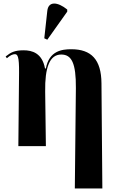

<svg xmlns="http://www.w3.org/2000/svg" viewBox="-20 -828 666 1088"><path d="M248 -603 361 -762V-774C307 -818 254 -823 248 -766L231 -611ZM404 240H560L555 -356C554 -491 497 -549 384 -549C331 -549 258 -540 240 -440H235C219 -528 161 -543 114 -543C62 -543 41 -531 12 -508L19 -498C37 -515 54 -521 64 -521C79 -521 89 -511 88 -415L84 0H240L236 -309C234 -446 261 -519 327 -519C386 -519 411 -470 410 -329Z"/></svg>

Font: Noto Serif Display
Style: Bold
Weight: 700
Designer: Monotype Design Team
Foundry: Monotype Imaging Inc.
Version: Version 2.009